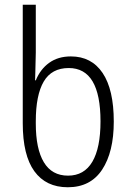

<svg xmlns="http://www.w3.org/2000/svg" viewBox="-20 -780 550 810"><path d="M76 -260V-760H131V-558Q131 -532 129 -474L128 -441H131Q150 -488 187.5 -515Q225 -542 279 -542Q366 -542 413 -472Q460 -402 460 -267Q460 -139 411 -64.5Q362 10 266 10Q174 10 125 -57.5Q76 -125 76 -260ZM404 -268Q404 -493 270 -493Q198 -493 164.5 -436Q131 -379 131 -268V-259Q131 -152 165 -95.5Q199 -39 267 -39Q335 -39 369.5 -97.5Q404 -156 404 -268Z"/></svg>

Font: Noto Sans UI NarrowLight
Style: Regular
Weight: 300
Width: 4
Designer: Monotype Design Team
Foundry: Monotype Imaging Inc.
Version: Version 1.001